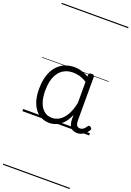

<svg xmlns="http://www.w3.org/2000/svg" viewBox="-265 -1096 1152 1683"><g transform="rotate(20 311.0 -255.0)"><path d="M255 17Q201 17 159 -12Q117 -41 93.5 -97Q70 -153 70 -234Q70 -285 79.5 -328.5Q89 -372 107.5 -407Q126 -442 154 -467Q182 -492 218.5 -505.5Q255 -519 300 -519Q334 -519 366.5 -509Q399 -499 432 -480V-496Q432 -506 439 -510.5Q446 -515 459 -515Q473 -515 479 -510.5Q485 -506 485 -496V-92Q485 -71 489 -57.5Q493 -44 502 -37Q511 -30 525 -30Q536 -30 546 -34.5Q556 -39 565.5 -49Q575 -59 585 -73Q590 -80 596.5 -79.5Q603 -79 610 -73Q618 -68 619.5 -61Q621 -54 617 -48Q606 -28 590 -13.5Q574 1 555 9Q536 17 517 17Q497 17 481.5 11.5Q466 6 455.5 -5.5Q445 -17 439.5 -34Q434 -51 433 -72Q433 -84 432.5 -97Q432 -110 432 -122Q410 -69 380.5 -38.5Q351 -8 318.5 4.5Q286 17 255 17ZM126 -237Q126 -178 141 -132Q156 -86 186.5 -59.5Q217 -33 263 -33Q298 -33 330.5 -52.5Q363 -72 390 -116.5Q417 -161 432 -234V-430Q397 -453 365 -461.5Q333 -470 301 -470Q269 -470 241.5 -460Q214 -450 192.5 -431Q171 -412 156 -384Q141 -356 133.5 -319.5Q126 -283 126 -237ZM0 490H622V500H0ZM0 -20H622V0H0ZM0 -505H622V-500H0ZM0 -1010H622V-1000H0Z"/></g></svg>

Font: Playwrite NG Modern Guides
Style: Regular
Weight: 400
Designer: Veronika Burian, José Scaglione
Foundry: TypeTogether
Version: Version 1.003